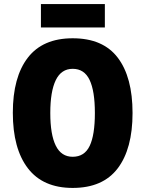

<svg xmlns="http://www.w3.org/2000/svg" viewBox="-20 -1006 714 943"><path d="M631 -451Q631 -275 558 -179Q485 -83 337 -83Q191 -83 117 -179.5Q43 -276 43 -452Q43 -627 116.5 -722.5Q190 -818 337 -818Q486 -818 558.5 -722.5Q631 -627 631 -451ZM227 -451Q227 -345 254 -290.5Q281 -236 337 -236Q395 -236 420.5 -289.5Q446 -343 446 -451Q446 -559 420 -613.5Q394 -668 337 -668Q281 -668 254 -612.5Q227 -557 227 -451ZM495 -986V-871H181V-986Z"/></svg>

Font: Noto Sans Kannada UI Condensed Black
Style: Regular
Weight: 900
Width: 3
Designer: Jelle Bosma - Monotype Design Team
Foundry: Monotype Imaging Inc.
Version: Version 2.005; ttfautohint (v1.8.4.7-5d5b)